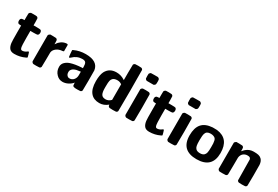

<svg xmlns="http://www.w3.org/2000/svg" viewBox="57 -1647 3776 2611"><g transform="rotate(30 1944.5 -342.0)"><path d="M66 -371Q40 -371 30 -381.5Q20 -392 20 -417Q21 -432 23 -437Q30 -449 42 -455Q50 -458 65 -458H83V-510L84 -562Q90 -580 110 -588Q112 -589 154 -589Q194 -589 199 -587Q218 -582 223 -564Q225 -558 225 -508V-458H274Q330 -458 338 -453Q355 -441 355 -415Q355 -388 338 -376Q330 -371 274 -371H225V-267Q225 -139 233 -110Q238 -94 244 -88Q250 -82 265 -82Q303 -85 333 -110Q343 -117 347 -116Q355 -114 364 -77Q373 -46 373 -43Q373 -40 371.5 -37.5Q370 -35 368.5 -34Q367 -33 362.5 -31Q358 -29 355 -27Q279 10 190 10Q139 10 115 -18Q91 -46 84 -99Q80 -130 80 -258V-371Z M744 -469Q750 -469 760 -462V-360Q751 -354 741 -353Q687 -350 649 -321.5Q611 -293 606 -252Q605 -247 605 -138Q605 -31 603 -25Q597 -6 579 -2Q574 0 529 0L485 -1Q466 -7 458 -28V-437Q464 -454 485 -464H526Q569 -464 574 -462Q592 -458 598 -439Q600 -434 600 -405V-377L607 -387Q626 -418 658 -440.5Q690 -463 728 -468Q729 -468 735 -468.5Q741 -469 744 -469Z M1097 -309Q1097 -355 1083.5 -374.5Q1070 -394 1031 -394Q947 -394 884 -332Q873 -321 870 -321Q860 -319 857 -327Q855 -330 851.5 -372.5Q848 -415 848 -420Q848 -423 848.5 -425.5Q849 -428 849 -429Q849 -430 850.5 -431.5Q852 -433 853 -433.5Q854 -434 856.5 -435Q859 -436 861 -437Q940 -475 1038 -475Q1228 -475 1247 -341Q1248 -332 1248 -181Q1248 -31 1246 -25Q1241 -7 1222 -2Q1218 0 1174 0Q1149 0 1139 -1Q1129 -2 1117.5 -6Q1106 -10 1103 -20Q1100 -30 1100 -48V-65Q1076 -33 1033.5 -11Q991 11 948 11Q891 11 852 -31Q807 -76 807 -145Q807 -188 837 -217.5Q867 -247 911 -261Q978 -283 1083 -289H1097ZM1007 -77Q1047 -77 1072 -106.5Q1097 -136 1097 -178V-201V-234L1084 -232Q973 -223 954 -164Q952 -156 952 -146Q952 -98 988 -80Q994 -77 1007 -77Z M1657 -40Q1596 11 1526 11Q1437 11 1390 -44Q1338 -103 1338 -227Q1338 -321 1364 -376Q1412 -469 1524 -469Q1593 -469 1650 -433L1660 -426V-546Q1660 -663 1662 -671Q1668 -687 1686 -692Q1690 -694 1734 -694Q1778 -694 1782 -692Q1801 -687 1806 -669Q1808 -663 1808 -347Q1808 -31 1806 -25Q1801 -7 1782 -2Q1778 0 1733 0Q1687 0 1683 -2Q1657 -9 1657 -36ZM1490 -203Q1490 -138 1507.5 -107Q1525 -76 1575 -76Q1619 -76 1657 -114V-359Q1627 -382 1587 -382Q1540 -382 1516 -358Q1501 -342 1496 -319Q1490 -297 1490 -229Z M2043 -695Q2045 -694 2050 -690.5Q2055 -687 2056 -686.5Q2057 -686 2060.5 -683Q2064 -680 2064.5 -679Q2065 -678 2066.5 -674Q2068 -670 2068 -667.5Q2068 -665 2069 -659.5Q2070 -654 2070 -648Q2070 -642 2070 -634Q2070 -605 2067 -596Q2063 -584 2043 -574H1934Q1914 -584 1910 -596Q1908 -601 1908 -636L1909 -670Q1920 -691 1935 -694H1943Q1951 -694 1964.5 -694.5Q1978 -695 1991 -695ZM1916 -431Q1922 -449 1942 -457Q1944 -458 1989 -458Q2032 -458 2037 -456Q2056 -451 2061 -433Q2063 -427 2063 -229Q2063 -31 2061 -25Q2055 -6 2037 -2Q2032 0 1987 0L1943 -1Q1924 -7 1916 -28Z M2184 -371Q2158 -371 2148 -381.5Q2138 -392 2138 -417Q2139 -432 2141 -437Q2148 -449 2160 -455Q2168 -458 2183 -458H2201V-510L2202 -562Q2208 -580 2228 -588Q2230 -589 2272 -589Q2312 -589 2317 -587Q2336 -582 2341 -564Q2343 -558 2343 -508V-458H2392Q2448 -458 2456 -453Q2473 -441 2473 -415Q2473 -388 2456 -376Q2448 -371 2392 -371H2343V-267Q2343 -139 2351 -110Q2356 -94 2362 -88Q2368 -82 2383 -82Q2421 -85 2451 -110Q2461 -117 2465 -116Q2473 -114 2482 -77Q2491 -46 2491 -43Q2491 -40 2489.5 -37.5Q2488 -35 2486.5 -34Q2485 -33 2480.5 -31Q2476 -29 2473 -27Q2397 10 2308 10Q2257 10 2233 -18Q2209 -46 2202 -99Q2198 -130 2198 -258V-371Z M2703 -695Q2705 -694 2710 -690.5Q2715 -687 2716 -686.5Q2717 -686 2720.5 -683Q2724 -680 2724.5 -679Q2725 -678 2726.5 -674Q2728 -670 2728 -667.5Q2728 -665 2729 -659.5Q2730 -654 2730 -648Q2730 -642 2730 -634Q2730 -605 2727 -596Q2723 -584 2703 -574H2594Q2574 -584 2570 -596Q2568 -601 2568 -636L2569 -670Q2580 -691 2595 -694H2603Q2611 -694 2624.5 -694.5Q2638 -695 2651 -695ZM2576 -431Q2582 -449 2602 -457Q2604 -458 2649 -458Q2692 -458 2697 -456Q2716 -451 2721 -433Q2723 -427 2723 -229Q2723 -31 2721 -25Q2715 -6 2697 -2Q2692 0 2647 0L2603 -1Q2584 -7 2576 -28Z M3052 11Q2810 11 2810 -225Q2810 -344 2863 -405Q2916 -466 3027 -474H3044Q3089 -474 3098 -473Q3296 -449 3296 -225Q3296 11 3052 11ZM3145 -233Q3145 -269 3144 -288.5Q3143 -308 3138 -330Q3133 -352 3122.5 -362.5Q3112 -373 3093.5 -380Q3075 -387 3048 -387Q2985 -387 2970 -338Q2960 -308 2960 -233Q2960 -174 2966 -146.5Q2972 -119 2988 -104Q3009 -83 3053 -83Q3096 -83 3117 -104Q3133 -119 3139 -146.5Q3145 -174 3145 -233Z M3563 -426Q3612 -468 3678 -468Q3725 -468 3752 -462Q3779 -456 3800 -437Q3831 -408 3835 -351Q3836 -342 3836 -185Q3836 -31 3834 -25Q3829 -7 3810 -2Q3806 0 3760 0Q3715 0 3711 -2Q3693 -7 3687 -23Q3685 -31 3685 -186Q3684 -345 3683 -350Q3677 -369 3664 -376Q3651 -381 3629 -381Q3598 -381 3570 -362Q3537 -336 3532 -291Q3531 -286 3531 -157Q3531 -31 3529 -25Q3523 -6 3505 -2Q3500 0 3453 0L3408 -1Q3389 -7 3381 -28V-437Q3387 -454 3408 -464H3450Q3494 -464 3499 -462Q3517 -458 3523 -439Q3525 -434 3525 -409V-386Q3549 -415 3563 -426Z"/></g></svg>

Font: MathJax_SansSerif
Style: Bold
Weight: 700
Version: Version 1.1